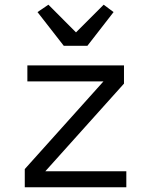

<svg xmlns="http://www.w3.org/2000/svg" viewBox="-20 -793 640 813"><path d="M514.9 0V-67.8H171.9L505 -438.9V-516H95.9V-448.2H418L84.9 -77.1V0ZM138.8 -741.8 250 -599.1H350.1L460.9 -741.8L419 -773.1L301.8 -655.9L185 -773.1Z"/></svg>

Font: Margiela Mono
Style: Regular
Weight: 400
Designer: Mike Abbink, Paul van der Laan, Pieter van Rosmalen
Foundry: Bold Monday
Version: Version 2.003 2021